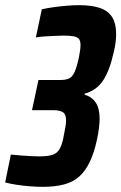

<svg xmlns="http://www.w3.org/2000/svg" viewBox="-54 -716 470 744"><path d="M112 8Q90 8 63 6Q36 4 10.5 0Q-15 -4 -34 -9L-12 -117Q7 -115 27.5 -113.5Q48 -112 66 -111Q84 -110 96 -110Q131 -110 149.5 -116Q168 -122 178 -140.5Q188 -159 194 -195Q198 -214 200 -227Q202 -240 202 -250Q202 -273 190 -281Q178 -289 153 -289H70L95 -406H178Q202 -406 214.5 -412.5Q227 -419 235.5 -438Q244 -457 252 -495Q255 -510 256.5 -521.5Q258 -533 258 -541Q258 -558 251.5 -565.5Q245 -573 230.5 -575.5Q216 -578 191 -578Q177 -578 159 -577Q141 -576 122 -575Q103 -574 85 -571L108 -680Q130 -685 156 -688.5Q182 -692 207 -694Q232 -696 253 -696Q300 -696 332 -685.5Q364 -675 380 -650.5Q396 -626 396 -584Q396 -570 394 -552.5Q392 -535 387 -515Q371 -442 345 -403.5Q319 -365 274 -353V-349Q302 -341 317 -318.5Q332 -296 332 -256Q332 -240 329.5 -220Q327 -200 322 -176Q311 -124 293.5 -88Q276 -52 252 -31Q228 -10 193 -1Q158 8 112 8Z"/></svg>

Font: Saira Condensed
Style: Bold Italic
Weight: 700
Width: 3
Italic angle: -12°
Designer: Hector Gatti with collaboration of the Omnibus-Type team
Foundry: Omnibus-Type
Version: Version 1.101